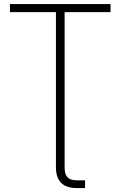

<svg xmlns="http://www.w3.org/2000/svg" viewBox="-20 -748 610 972"><path d="M369.1 204.1Q263.2 204.1 263.2 99.1V-686.5H30.3V-727.5H539.6V-686.5H307.1V99.1Q307.1 134.8 322 149.9Q336.9 165 370.6 165H410.6V204.1Z"/></svg>

Font: Inter Display Extra Light
Style: Regular
Weight: 200
Designer: Rasmus Andersson
Foundry: rsms
Version: Version 4.000;git-4fc901f